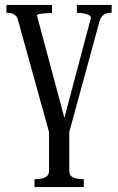

<svg xmlns="http://www.w3.org/2000/svg" viewBox="-20 -536 479 779"><path d="M261 0H179L54 -451Q51 -465 44.5 -471.5Q38 -478 29.5 -481Q21 -484 11 -484H6V-516H191V-483H189Q177 -483 163 -482Q149 -481 139.5 -479Q130 -477 130 -473L250 -25L232 -23L349 -464Q349 -471 340.5 -475Q332 -479 319.5 -481.5Q307 -484 294 -484H292V-516H433V-484H428Q418 -484 409 -480.5Q400 -477 393.5 -469.5Q387 -462 383 -447ZM179 0H261V155Q261 177 277 184Q293 191 318 191H320V223H120V191H122Q146 191 162.5 184Q179 177 179 155Z"/></svg>

Font: Roboto Serif 120pt ExtraCondensed
Style: Regular
Weight: 400
Width: 2
Designer: Greg Gazdowicz
Foundry: Commercial Type
Version: Version 1.008